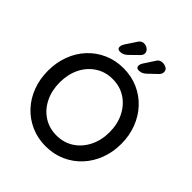

<svg xmlns="http://www.w3.org/2000/svg" viewBox="-245 -1080 1252 1252"><g transform="rotate(45 380.5 -454.5)"><path d="M719 -350Q719 -274 694 -208.5Q669 -143 623.5 -94Q578 -45 516 -17.5Q454 10 380 10Q307 10 245 -17.5Q183 -45 137.5 -94Q92 -143 67.5 -208.5Q43 -274 43 -350Q43 -426 67.5 -491.5Q92 -557 137.5 -606Q183 -655 245 -682.5Q307 -710 380 -710Q454 -710 516 -682.5Q578 -655 623.5 -606Q669 -557 694 -491.5Q719 -426 719 -350ZM611 -350Q611 -424 581.5 -483Q552 -542 500 -576Q448 -610 380 -610Q313 -610 261 -576Q209 -542 180 -483.5Q151 -425 151 -350Q151 -276 180 -217Q209 -158 261 -124Q313 -90 380 -90Q448 -90 500 -124Q552 -158 581.5 -217Q611 -276 611 -350ZM287 -769Q263 -769 263 -791Q263 -804 273 -821L320 -892Q326 -904 336.5 -911.5Q347 -919 362 -919Q381 -919 396 -906.5Q411 -894 411 -876Q411 -869 407 -861Q403 -853 395 -846L340 -792Q328 -781 316 -775Q304 -769 287 -769ZM460 -769Q437 -769 437 -790Q437 -804 448 -821L495 -893Q501 -904 511 -910Q521 -916 536 -916Q552 -916 568.5 -907.5Q585 -899 585 -878Q585 -869 581 -861Q577 -853 570 -846L513 -792Q502 -781 489.5 -775Q477 -769 460 -769Z"/></g></svg>

Font: Quicksand SemiBold
Style: Regular
Weight: 600
Designer: Andrew Paglinawan
Foundry: Andrew Paglinawan
Version: Version 3.004